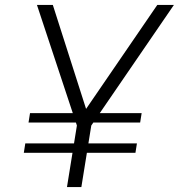

<svg xmlns="http://www.w3.org/2000/svg" viewBox="-20 -754 721 774"><path d="M95 -260 101 -298H551L545 -260ZM76 -138 82 -176H532L526 -138ZM250 0 290 -248 129 -734H193L327 -315L614 -734H681L348 -248L308 0Z"/></svg>

Font: Exo Thin Light
Style: Italic
Weight: 300
Italic angle: -9°
Version: Version 2.000